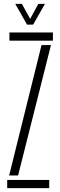

<svg xmlns="http://www.w3.org/2000/svg" viewBox="-20 -967 310 987"><path d="M17 0V-42H233V0ZM28.5 -758V-800H252V-758ZM27 -65 193.5 -735.5H242L73 -65ZM119 -840.5 58.5 -947H92.5L135 -870L177 -947H211L150.5 -840.5Z"/></svg>

Font: Big Shoulders Stencil Display Thin Light
Style: Regular
Weight: 300
Version: Version 2.001